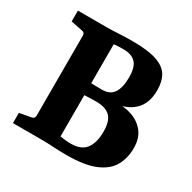

<svg xmlns="http://www.w3.org/2000/svg" viewBox="-134 -710 846 847"><g transform="rotate(30 289.0 -286.5)"><path d="M511 -443Q511 -375 472 -339Q433 -303 371 -300V-306Q421 -310 461 -296Q501 -282 525 -251Q549 -220 549 -170Q549 -120 527 -80.5Q505 -41 452 -18.5Q399 4 305 4Q265 4 238 2Q211 0 176 0H32V-52L91 -63Q106 -66 106 -81V-489Q106 -504 91 -506L32 -518V-573H174Q209 -573 239.5 -575Q270 -577 308 -577Q388 -577 432 -562Q476 -547 493.5 -517.5Q511 -488 511 -443ZM219 -326Q242 -325 263 -324.5Q284 -324 298 -324Q339 -324 357 -351.5Q375 -379 375 -431Q375 -482 354.5 -504Q334 -526 291 -526Q285 -526 267.5 -525.5Q250 -525 243 -523V-54Q254 -52 269 -50.5Q284 -49 298 -49Q351 -49 374 -80Q397 -111 397 -166Q397 -222 373.5 -244Q350 -266 304 -266Q293 -266 279 -265.5Q265 -265 250 -264.5Q235 -264 219 -263Z"/></g></svg>

Font: Yrsa
Style: Bold
Weight: 700
Version: Version 2.004